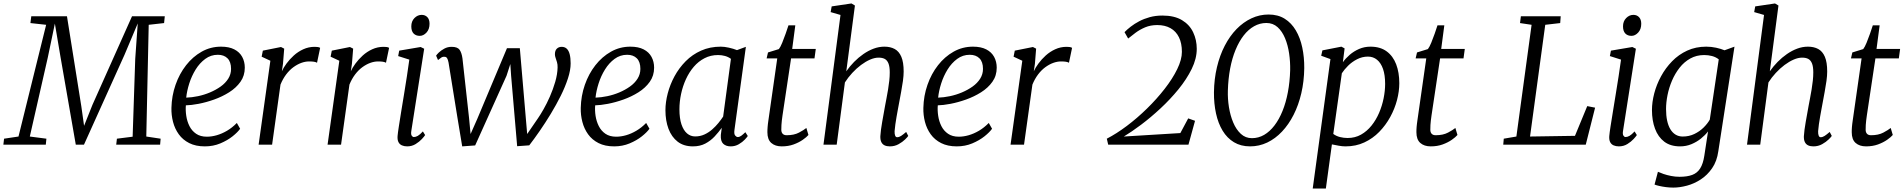

<svg xmlns="http://www.w3.org/2000/svg" viewBox="-52 -837 11019 1111"><path d="M-32.5 0 -28.5 -34.5 55 -47 215 -693.5 124 -703.5 129 -743H335.5L418.5 -222.5L434.5 -109L483 -230.5L712 -743H901.5L897.5 -703.5L808.5 -693.5L794.5 -47L877.5 -34.5L874.5 0H620.5L624.5 -34.5L715.5 -46L730.5 -496L745 -701.5L668.5 -520L434 0H386.5L298 -508L265.5 -700.5L224.5 -504L120.5 -47L216.5 -34.5L213 0Z M1337.5 -92Q1323.5 -72 1293.8 -48.2Q1264 -24.5 1222.8 -7.2Q1181.5 10 1133.5 10Q1080.5 10 1043 -9Q1005.5 -28 982.5 -60Q959.5 -92 949.2 -131.8Q939 -171.5 940 -212.5Q941.5 -282.5 963.8 -346.2Q986 -410 1024.8 -459.5Q1063.5 -509 1115 -538Q1166.5 -567 1227 -567Q1273.5 -567 1304 -551.2Q1334.5 -535.5 1349.5 -507.8Q1364.5 -480 1364.5 -445.5Q1364.5 -399 1339.5 -363.8Q1314.5 -328.5 1274 -303Q1233.5 -277.5 1187 -261Q1140.5 -244.5 1097 -236.2Q1053.5 -228 1023.5 -227.5Q1021 -198.5 1025.8 -166.8Q1030.5 -135 1044.2 -107.5Q1058 -80 1082.8 -63Q1107.5 -46 1145 -46Q1172.5 -46 1202.2 -54.5Q1232 -63 1261.8 -80.5Q1291.5 -98 1318.5 -125.5ZM1208.5 -520Q1168 -520 1135.8 -496.2Q1103.5 -472.5 1080.2 -435Q1057 -397.5 1043.2 -354.2Q1029.5 -311 1025.5 -272Q1058 -273 1093.8 -280.5Q1129.5 -288 1163.2 -302.2Q1197 -316.5 1224.8 -336.2Q1252.5 -356 1268.8 -381.8Q1285 -407.5 1285 -438.5Q1285 -479 1264.5 -499.5Q1244 -520 1208.5 -520Z M1444.5 0 1512.5 -485.5 1462 -509 1469 -544 1574 -565 1592.5 -555.5 1585.5 -468 1579 -424.5Q1588 -445 1605.8 -469.2Q1623.5 -493.5 1648 -515.8Q1672.5 -538 1703.2 -552Q1734 -566 1768.5 -566Q1776 -566 1785.8 -565Q1795.5 -564 1800.5 -560L1782.5 -474Q1776 -478 1764.5 -479.8Q1753 -481.5 1736.5 -481.5Q1714.5 -481.5 1691.2 -473Q1668 -464.5 1645.2 -447.8Q1622.5 -431 1603.5 -405.8Q1584.5 -380.5 1571 -347.5L1522.5 0Z M1843.5 0 1911.5 -485.5 1861 -509 1868 -544 1973 -565 1991.5 -555.5 1984.5 -468 1978 -424.5Q1987 -445 2004.8 -469.2Q2022.5 -493.5 2047 -515.8Q2071.5 -538 2102.2 -552Q2133 -566 2167.5 -566Q2175 -566 2184.8 -565Q2194.5 -564 2199.5 -560L2181.5 -474Q2175 -478 2163.5 -479.8Q2152 -481.5 2135.5 -481.5Q2113.5 -481.5 2090.2 -473Q2067 -464.5 2044.2 -447.8Q2021.5 -431 2002.5 -405.8Q1983.5 -380.5 1970 -347.5L1921.5 0Z M2304 10Q2287 10 2273.8 4.2Q2260.5 -1.5 2253.8 -14.5Q2247 -27.5 2248.5 -49.5Q2250 -68 2255.8 -104.8Q2261.5 -141.5 2269.2 -189.5Q2277 -237.5 2285.8 -290.5Q2294.5 -343.5 2302.5 -395.5Q2310.5 -447.5 2316.5 -492L2252 -512.5L2258 -544L2382 -565L2402.5 -555L2328 -79Q2325 -60.5 2330.2 -52.2Q2335.5 -44 2342.5 -44Q2353.5 -44 2365.8 -51Q2378 -58 2395 -76.5L2408 -55.5Q2403.5 -48 2389.2 -32.5Q2375 -17 2353.2 -3.5Q2331.5 10 2304 10ZM2377 -629.5Q2354.5 -629.5 2341.2 -643.2Q2328 -657 2328 -684.5Q2328 -714 2346.2 -732.5Q2364.5 -751 2388 -751Q2408 -751 2420.8 -737.8Q2433.5 -724.5 2433.5 -699.5Q2433.5 -667.5 2415.8 -648.5Q2398 -629.5 2377 -629.5Z M2622.5 10 2594.5 -159 2543.5 -475Q2540 -493 2534.8 -500.8Q2529.5 -508.5 2520 -508.5Q2509 -509.5 2500 -502.8Q2491 -496 2482.5 -489.5L2471.5 -515Q2474.5 -520.5 2487 -532.8Q2499.5 -545 2518.8 -555.5Q2538 -566 2561 -566Q2595.5 -566 2607.5 -548.8Q2619.5 -531.5 2624 -499L2662 -155.5L2671 -61.5L2709.5 -148.5L2881.5 -558H2956L2990.5 -154.5L2998.5 -61.5L3061.5 -153.5Q3074.5 -172 3093.2 -204.8Q3112 -237.5 3130 -278.5Q3148 -319.5 3160.8 -363.2Q3173.5 -407 3174.5 -446.5Q3175 -463.5 3171 -477.2Q3167 -491 3163 -502Q3159 -513 3159 -523Q3159 -544.5 3170 -555.2Q3181 -566 3198 -566Q3216 -566 3227.5 -555.2Q3239 -544.5 3244.5 -523Q3250 -501.5 3250 -470Q3250 -431 3234.2 -382.8Q3218.5 -334.5 3192.8 -282.8Q3167 -231 3135.5 -179Q3104 -127 3071.5 -80Q3039 -33 3010.5 4L2940.5 9L2905.5 -399.5L2901 -466.5L2879 -398.5L2697.5 4.5Z M3706 -92Q3692 -72 3662.2 -48.2Q3632.5 -24.5 3591.2 -7.2Q3550 10 3502 10Q3449 10 3411.5 -9Q3374 -28 3351 -60Q3328 -92 3317.8 -131.8Q3307.5 -171.5 3308.5 -212.5Q3310 -282.5 3332.2 -346.2Q3354.5 -410 3393.2 -459.5Q3432 -509 3483.5 -538Q3535 -567 3595.5 -567Q3642 -567 3672.5 -551.2Q3703 -535.5 3718 -507.8Q3733 -480 3733 -445.5Q3733 -399 3708 -363.8Q3683 -328.5 3642.5 -303Q3602 -277.5 3555.5 -261Q3509 -244.5 3465.5 -236.2Q3422 -228 3392 -227.5Q3389.5 -198.5 3394.2 -166.8Q3399 -135 3412.8 -107.5Q3426.5 -80 3451.2 -63Q3476 -46 3513.5 -46Q3541 -46 3570.8 -54.5Q3600.5 -63 3630.2 -80.5Q3660 -98 3687 -125.5ZM3577 -520Q3536.5 -520 3504.2 -496.2Q3472 -472.5 3448.8 -435Q3425.5 -397.5 3411.8 -354.2Q3398 -311 3394 -272Q3426.5 -273 3462.2 -280.5Q3498 -288 3531.8 -302.2Q3565.5 -316.5 3593.2 -336.2Q3621 -356 3637.2 -381.8Q3653.5 -407.5 3653.5 -438.5Q3653.5 -479 3633 -499.5Q3612.5 -520 3577 -520Z M4198 -86Q4194.5 -61.5 4202 -52.8Q4209.5 -44 4217 -44Q4227 -44 4237 -51.2Q4247 -58.5 4261 -72L4275 -50Q4271.5 -44 4258 -29.5Q4244.5 -15 4223.2 -2.5Q4202 10 4176 10Q4149 10 4133 -5Q4117 -20 4119 -56L4124.5 -97.5Q4106 -72 4083 -47.2Q4060 -22.5 4029.2 -6.2Q3998.5 10 3957.5 10Q3904.5 10 3869.2 -17.2Q3834 -44.5 3816.2 -91.8Q3798.5 -139 3798.5 -199.5Q3798.5 -245.5 3811.8 -296.5Q3825 -347.5 3851 -395.5Q3877 -443.5 3915.5 -482.5Q3954 -521.5 4005 -544.2Q4056 -567 4119 -567Q4139.5 -567 4165.5 -561.2Q4191.5 -555.5 4212.5 -547L4264 -566ZM4177.5 -496.5Q4162 -508 4143 -513.2Q4124 -518.5 4103 -518.5Q4060 -518.5 4024.8 -500.2Q3989.5 -482 3962.5 -450.5Q3935.5 -419 3917 -378.5Q3898.5 -338 3889 -293.2Q3879.5 -248.5 3879.5 -204.5Q3879.5 -152.5 3891.2 -117.5Q3903 -82.5 3923.5 -65Q3944 -47.5 3970.5 -47.5Q3999.5 -47.5 4024 -58.8Q4048.5 -70 4068.8 -87.8Q4089 -105.5 4105 -125.2Q4121 -145 4132.5 -162.5Z M4476 -169.5Q4473.5 -152.5 4472 -139.2Q4470.5 -126 4469.8 -113.8Q4469 -101.5 4469 -86Q4469 -71.5 4476.8 -63Q4484.5 -54.5 4500 -54.5Q4543 -54.5 4571.5 -69.8Q4600 -85 4614 -96.5L4626 -56Q4615.5 -43.5 4593.2 -28Q4571 -12.5 4540.2 -1.2Q4509.5 10 4471.5 10Q4433.5 10 4411 -9.8Q4388.5 -29.5 4388.5 -72Q4388.5 -79 4388.8 -86.5Q4389 -94 4389.8 -102.8Q4390.5 -111.5 4391.5 -120.2Q4392.5 -129 4394 -138.5L4445.5 -499H4384L4392 -533.5L4455 -553Q4464 -564.5 4474.2 -589.5Q4484.5 -614.5 4494.2 -642.2Q4504 -670 4510.5 -690.5H4550L4532 -554H4668.5L4661 -499H4525.5Z M5097 10Q5079 10 5066.5 4Q5054 -2 5047.8 -14.8Q5041.5 -27.5 5042 -48.5Q5043 -65.5 5045.8 -87Q5048.5 -108.5 5052.8 -132Q5057 -155.5 5061.2 -178.8Q5065.5 -202 5069 -222.5Q5073 -244.5 5077.8 -269Q5082.5 -293.5 5086.8 -319.2Q5091 -345 5093.8 -370.2Q5096.5 -395.5 5096.5 -418Q5096.5 -451 5089.2 -469.5Q5082 -488 5068 -495.8Q5054 -503.5 5032 -503.5Q5009 -503.5 4983 -492.2Q4957 -481 4930.2 -461Q4903.5 -441 4879.5 -415Q4855.5 -389 4837 -360L4789.5 0H4713L4811.5 -750.5L4754.5 -767L4760.5 -800L4875 -817L4895 -805L4845 -424.5Q4865 -453 4890.2 -478.8Q4915.5 -504.5 4944 -524.2Q4972.5 -544 5003.2 -555.5Q5034 -567 5065.5 -567Q5100 -567 5125 -553.5Q5150 -540 5163.5 -508.5Q5177 -477 5177 -423Q5177 -399.5 5172.8 -368.8Q5168.5 -338 5162.5 -306Q5156.5 -274 5151.5 -246.5Q5148 -228 5144 -206.2Q5140 -184.5 5136 -162Q5132 -139.5 5129 -118Q5126 -96.5 5124.5 -78Q5124 -61 5127.8 -52Q5131.5 -43 5139 -43Q5150.5 -43 5162 -50.5Q5173.5 -58 5191.5 -73.5L5203.5 -50.5Q5200 -44.5 5185.2 -30Q5170.5 -15.5 5147.8 -2.8Q5125 10 5097 10Z M5688.5 -92Q5674.5 -72 5644.8 -48.2Q5615 -24.5 5573.8 -7.2Q5532.5 10 5484.5 10Q5431.5 10 5394 -9Q5356.5 -28 5333.5 -60Q5310.5 -92 5300.2 -131.8Q5290 -171.5 5291 -212.5Q5292.5 -282.5 5314.8 -346.2Q5337 -410 5375.8 -459.5Q5414.5 -509 5466 -538Q5517.5 -567 5578 -567Q5624.5 -567 5655 -551.2Q5685.5 -535.5 5700.5 -507.8Q5715.5 -480 5715.5 -445.5Q5715.5 -399 5690.5 -363.8Q5665.5 -328.5 5625 -303Q5584.5 -277.5 5538 -261Q5491.5 -244.5 5448 -236.2Q5404.5 -228 5374.5 -227.5Q5372 -198.5 5376.8 -166.8Q5381.5 -135 5395.2 -107.5Q5409 -80 5433.8 -63Q5458.5 -46 5496 -46Q5523.5 -46 5553.2 -54.5Q5583 -63 5612.8 -80.5Q5642.5 -98 5669.5 -125.5ZM5559.5 -520Q5519 -520 5486.8 -496.2Q5454.5 -472.5 5431.2 -435Q5408 -397.5 5394.2 -354.2Q5380.5 -311 5376.5 -272Q5409 -273 5444.8 -280.5Q5480.5 -288 5514.2 -302.2Q5548 -316.5 5575.8 -336.2Q5603.5 -356 5619.8 -381.8Q5636 -407.5 5636 -438.5Q5636 -479 5615.5 -499.5Q5595 -520 5559.5 -520Z M5795.5 0 5863.5 -485.5 5813 -509 5820 -544 5925 -565 5943.5 -555.5 5936.5 -468 5930 -424.5Q5939 -445 5956.8 -469.2Q5974.5 -493.5 5999 -515.8Q6023.5 -538 6054.2 -552Q6085 -566 6119.5 -566Q6127 -566 6136.8 -565Q6146.5 -564 6151.5 -560L6133.5 -474Q6127 -478 6115.5 -479.8Q6104 -481.5 6087.5 -481.5Q6065.5 -481.5 6042.2 -473Q6019 -464.5 5996.2 -447.8Q5973.5 -431 5954.5 -405.8Q5935.5 -380.5 5922 -347.5L5873.5 0Z M6360.5 0 6352.5 -34.5Q6408 -63 6468.2 -108.2Q6528.5 -153.5 6585 -208.8Q6641.5 -264 6687.2 -322.8Q6733 -381.5 6760 -437Q6787 -492.5 6787 -537Q6787 -586.5 6770 -621.2Q6753 -656 6721 -674Q6689 -692 6644.5 -692Q6605.5 -692 6574.2 -678.8Q6543 -665.5 6518.5 -647.2Q6494 -629 6476 -614L6455 -651Q6469.5 -666 6491 -682.8Q6512.5 -699.5 6540 -714Q6567.5 -728.5 6601.2 -737.8Q6635 -747 6674.5 -747Q6743.5 -747 6787.5 -720.5Q6831.5 -694 6852.2 -650Q6873 -606 6873 -554.5Q6873 -498 6843.8 -438.2Q6814.5 -378.5 6767 -320.2Q6719.5 -262 6663 -209.5Q6606.5 -157 6550.8 -115.2Q6495 -73.5 6451 -47L6778 -67L6823.5 -152L6863 -138L6825 0Z M7181.5 10Q7128 10 7088.2 -14Q7048.5 -38 7022.8 -80.5Q6997 -123 6984.5 -180Q6972 -237 6972.5 -302.5Q6973.5 -380 6989.8 -448.2Q7006 -516.5 7035 -572.5Q7064 -628.5 7103.2 -668.8Q7142.5 -709 7189.5 -731Q7236.5 -753 7288.5 -753Q7343 -753 7382 -728.5Q7421 -704 7446.2 -661.2Q7471.5 -618.5 7483.5 -562.2Q7495.5 -506 7495 -442.5Q7494 -366 7478 -297.5Q7462 -229 7433.5 -172.8Q7405 -116.5 7366.2 -75.5Q7327.5 -34.5 7280.8 -12.2Q7234 10 7181.5 10ZM7192 -37.5Q7230 -37.5 7262.8 -56.5Q7295.5 -75.5 7322.5 -110.8Q7349.5 -146 7369.2 -194.8Q7389 -243.5 7400.2 -303.2Q7411.5 -363 7413.5 -431Q7414.5 -479 7407.5 -527.2Q7400.5 -575.5 7384 -615.5Q7367.5 -655.5 7340.8 -679.8Q7314 -704 7276 -704Q7238 -704 7204.8 -685.2Q7171.5 -666.5 7144.5 -631.8Q7117.5 -597 7097.5 -548.5Q7077.5 -500 7066.2 -440.5Q7055 -381 7053 -313Q7051.5 -265.5 7059.2 -217Q7067 -168.5 7084 -128Q7101 -87.5 7128 -62.5Q7155 -37.5 7192 -37.5Z M7544 254 7646.5 -495 7593 -514.5 7600 -545.5 7710 -567 7728.5 -557 7718.5 -477Q7734.5 -499.5 7758.2 -520Q7782 -540.5 7812.5 -553.8Q7843 -567 7878 -567Q7934.5 -567 7971.5 -540Q8008.5 -513 8026.8 -465.2Q8045 -417.5 8045 -355.5Q8045 -309 8031.8 -258.2Q8018.5 -207.5 7992.5 -160Q7966.5 -112.5 7929 -74Q7891.5 -35.5 7842.5 -12.8Q7793.5 10 7734 10Q7715.5 10 7694.8 6.2Q7674 2.5 7655 -1.5L7620 254ZM7663 -62Q7680 -49.5 7701.5 -44Q7723 -38.5 7746 -38.5Q7789 -38.5 7823.5 -58Q7858 -77.5 7884.2 -110.2Q7910.5 -143 7928 -183.8Q7945.5 -224.5 7954.2 -268Q7963 -311.5 7963 -351.5Q7963 -403 7950.8 -438Q7938.5 -473 7916.2 -491.2Q7894 -509.5 7863.5 -509.5Q7830.5 -509.5 7800.8 -494.2Q7771 -479 7748.5 -456.5Q7726 -434 7712.5 -413Z M8231.5 -169.5Q8229 -152.5 8227.5 -139.2Q8226 -126 8225.2 -113.8Q8224.5 -101.5 8224.5 -86Q8224.5 -71.5 8232.2 -63Q8240 -54.5 8255.5 -54.5Q8298.5 -54.5 8327 -69.8Q8355.5 -85 8369.5 -96.5L8381.5 -56Q8371 -43.5 8348.8 -28Q8326.5 -12.5 8295.8 -1.2Q8265 10 8227 10Q8189 10 8166.5 -9.8Q8144 -29.5 8144 -72Q8144 -79 8144.2 -86.5Q8144.5 -94 8145.2 -102.8Q8146 -111.5 8147 -120.2Q8148 -129 8149.5 -138.5L8201 -499H8139.5L8147.5 -533.5L8210.5 -553Q8219.5 -564.5 8229.8 -589.5Q8240 -614.5 8249.8 -642.2Q8259.5 -670 8266 -690.5H8305.5L8287.5 -554H8424L8416.5 -499H8281Z M8646.5 0 8649.5 -34.5 8722.5 -47 8810.5 -693.5 8743.5 -703.5 8748.5 -743H8979L8976 -703.5L8889.5 -693.5L8801.5 -47L9061.5 -51L9132.5 -223L9178 -214L9124 0Z M9315.5 10Q9298.5 10 9285.2 4.2Q9272 -1.5 9265.2 -14.5Q9258.5 -27.5 9260 -49.5Q9261.5 -68 9267.2 -104.8Q9273 -141.5 9280.8 -189.5Q9288.5 -237.5 9297.2 -290.5Q9306 -343.5 9314 -395.5Q9322 -447.5 9328 -492L9263.5 -512.5L9269.5 -544L9393.5 -565L9414 -555L9339.5 -79Q9336.5 -60.5 9341.8 -52.2Q9347 -44 9354 -44Q9365 -44 9377.2 -51Q9389.5 -58 9406.5 -76.5L9419.5 -55.5Q9415 -48 9400.8 -32.5Q9386.5 -17 9364.8 -3.5Q9343 10 9315.5 10ZM9388.5 -629.5Q9366 -629.5 9352.8 -643.2Q9339.5 -657 9339.5 -684.5Q9339.5 -714 9357.8 -732.5Q9376 -751 9399.5 -751Q9419.5 -751 9432.2 -737.8Q9445 -724.5 9445 -699.5Q9445 -667.5 9427.2 -648.5Q9409.5 -629.5 9388.5 -629.5Z M9891 38Q9883 96 9855.2 136.2Q9827.5 176.5 9789.5 201.2Q9751.5 226 9709.8 237.2Q9668 248.5 9631 248.5Q9609.5 248.5 9588.2 245.8Q9567 243 9549.5 239Q9532 235 9522 231L9541.5 157Q9554.5 163 9574.2 169.8Q9594 176.5 9617.8 181.2Q9641.5 186 9666.5 186Q9711 186 9740.2 175Q9769.5 164 9786.2 137.2Q9803 110.5 9810 64L9831.5 -76.5Q9815 -55 9790.5 -35.2Q9766 -15.5 9735.5 -2.8Q9705 10 9669.5 10Q9614 10 9578.2 -17.2Q9542.5 -44.5 9524.8 -92Q9507 -139.5 9507 -200Q9507 -246 9520.2 -296.8Q9533.5 -347.5 9559.5 -395.5Q9585.5 -443.5 9623.5 -482.5Q9661.5 -521.5 9711 -544.2Q9760.5 -567 9821 -567Q9850 -567 9878.5 -560.8Q9907 -554.5 9927 -546L9984.5 -567ZM9893.5 -493.5Q9876.5 -507 9854.5 -512.8Q9832.5 -518.5 9809.5 -518.5Q9764.5 -518.5 9728.8 -498.5Q9693 -478.5 9666.8 -445Q9640.5 -411.5 9623 -370.5Q9605.5 -329.5 9597 -286.8Q9588.5 -244 9588.5 -206Q9588.5 -168.5 9594.8 -139.2Q9601 -110 9613.5 -89.2Q9626 -68.5 9644 -57.8Q9662 -47 9685 -47Q9722 -47 9752.5 -61.8Q9783 -76.5 9805.8 -99Q9828.5 -121.5 9841.5 -144.5Z M10441 10Q10423 10 10410.5 4Q10398 -2 10391.8 -14.8Q10385.5 -27.5 10386 -48.5Q10387 -65.5 10389.8 -87Q10392.5 -108.5 10396.8 -132Q10401 -155.5 10405.2 -178.8Q10409.5 -202 10413 -222.5Q10417 -244.5 10421.8 -269Q10426.5 -293.5 10430.8 -319.2Q10435 -345 10437.8 -370.2Q10440.5 -395.5 10440.5 -418Q10440.5 -451 10433.2 -469.5Q10426 -488 10412 -495.8Q10398 -503.5 10376 -503.5Q10353 -503.5 10327 -492.2Q10301 -481 10274.2 -461Q10247.5 -441 10223.5 -415Q10199.5 -389 10181 -360L10133.5 0H10057L10155.5 -750.5L10098.5 -767L10104.5 -800L10219 -817L10239 -805L10189 -424.5Q10209 -453 10234.2 -478.8Q10259.5 -504.5 10288 -524.2Q10316.5 -544 10347.2 -555.5Q10378 -567 10409.5 -567Q10444 -567 10469 -553.5Q10494 -540 10507.5 -508.5Q10521 -477 10521 -423Q10521 -399.5 10516.8 -368.8Q10512.5 -338 10506.5 -306Q10500.5 -274 10495.5 -246.5Q10492 -228 10488 -206.2Q10484 -184.5 10480 -162Q10476 -139.5 10473 -118Q10470 -96.5 10468.5 -78Q10468 -61 10471.8 -52Q10475.5 -43 10483 -43Q10494.5 -43 10506 -50.5Q10517.5 -58 10535.5 -73.5L10547.5 -50.5Q10544 -44.5 10529.2 -30Q10514.5 -15.5 10491.8 -2.8Q10469 10 10441 10Z M10750.5 -169.5Q10748 -152.5 10746.5 -139.2Q10745 -126 10744.2 -113.8Q10743.5 -101.5 10743.5 -86Q10743.5 -71.5 10751.2 -63Q10759 -54.5 10774.5 -54.5Q10817.5 -54.5 10846 -69.8Q10874.5 -85 10888.5 -96.5L10900.5 -56Q10890 -43.5 10867.8 -28Q10845.5 -12.5 10814.8 -1.2Q10784 10 10746 10Q10708 10 10685.5 -9.8Q10663 -29.5 10663 -72Q10663 -79 10663.2 -86.5Q10663.5 -94 10664.2 -102.8Q10665 -111.5 10666 -120.2Q10667 -129 10668.5 -138.5L10720 -499H10658.5L10666.5 -533.5L10729.5 -553Q10738.5 -564.5 10748.8 -589.5Q10759 -614.5 10768.8 -642.2Q10778.5 -670 10785 -690.5H10824.5L10806.5 -554H10943L10935.5 -499H10800Z"/></svg>

Font: Merriweather 20pt Light
Style: Italic
Weight: 300
Italic angle: -7.8°
Version: Version 2.101